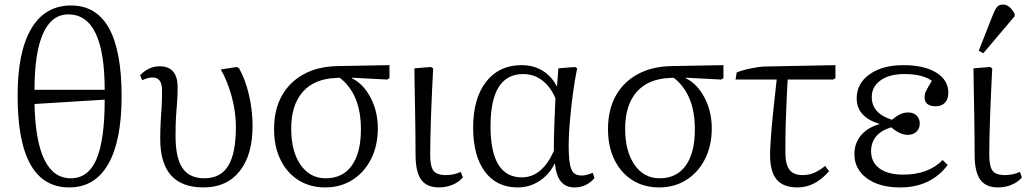

<svg xmlns="http://www.w3.org/2000/svg" viewBox="-20 -806 4492 840"><path d="M283 14Q57 14 57 -387Q57 -580 117 -681Q177 -782 291 -782Q512 -782 512 -385Q512 -190 453.5 -88Q395 14 283 14ZM131 -413H438Q438 -743 279 -743Q206 -743 168.5 -659.5Q131 -576 131 -413ZM290 -26Q366 -26 402 -109.5Q438 -193 438 -370L131 -351Q138 -26 290 -26Z M870 14Q681 14 681 -198Q681 -242 683 -274Q685 -306 687 -337.5Q689 -369 689 -410Q689 -467 648 -467Q627 -467 602 -455L593 -477Q631 -516 678 -516Q757 -516 757 -425Q757 -385 754.5 -356Q752 -327 750 -294.5Q748 -262 748 -211Q748 -115 778.5 -70.5Q809 -26 874 -26Q945 -26 978.5 -80.5Q1012 -135 1012 -251Q1012 -315 994 -382.5Q976 -450 946 -502L1016 -513L1026 -507Q1053 -460 1069 -391.5Q1085 -323 1085 -255Q1085 -128 1028.5 -57Q972 14 870 14Z M1403 14Q1336 14 1285.5 -18Q1235 -50 1207 -107.5Q1179 -165 1179 -241Q1179 -326 1213 -387Q1247 -448 1310 -482Q1373 -516 1461 -517L1684 -521V-464L1674 -458L1519 -466V-464Q1570 -439 1601.5 -378.5Q1633 -318 1633 -245Q1633 -169 1603.5 -110.5Q1574 -52 1522 -19Q1470 14 1403 14ZM1405 -26Q1479 -26 1519 -81.5Q1559 -137 1559 -240Q1559 -395 1466 -466L1452 -465Q1356 -462 1305 -404.5Q1254 -347 1254 -243Q1254 -144 1295 -85Q1336 -26 1405 -26Z M1901 14Q1847 14 1822.5 -20Q1798 -54 1798 -130Q1798 -164 1797.5 -216.5Q1797 -269 1796 -325.5Q1795 -382 1794 -431Q1793 -480 1793 -507L1865 -513L1875 -507Q1873 -468 1870.5 -415Q1868 -362 1866 -306.5Q1864 -251 1863 -204Q1862 -157 1862 -130Q1862 -78 1876.5 -59Q1891 -40 1931 -40Q1966 -40 1996 -54L2005 -30Q1989 -10 1960.5 2Q1932 14 1901 14Z M2245 14Q2153 14 2101.5 -55Q2050 -124 2050 -248Q2050 -375 2106.5 -448Q2163 -521 2262 -521Q2313 -521 2352.5 -497.5Q2392 -474 2415 -430H2417L2423 -507L2496 -513L2505 -507Q2494 -454 2486 -392.5Q2478 -331 2473 -273Q2468 -215 2468 -172Q2468 -118 2473 -89.5Q2478 -61 2490 -49.5Q2502 -38 2525 -38Q2544 -38 2573 -50L2581 -27Q2546 14 2493 14Q2418 14 2408 -89H2406Q2382 -41 2339 -13.5Q2296 14 2245 14ZM2263 -30Q2351 -30 2403 -145Q2403 -194 2405 -256Q2407 -318 2410 -376Q2389 -426 2352.5 -454Q2316 -482 2269 -482Q2126 -482 2126 -254Q2126 -30 2263 -30Z M2864 14Q2797 14 2746.5 -18Q2696 -50 2668 -107.5Q2640 -165 2640 -241Q2640 -326 2674 -387Q2708 -448 2771 -482Q2834 -516 2922 -517L3145 -521V-464L3135 -458L2980 -466V-464Q3031 -439 3062.5 -378.5Q3094 -318 3094 -245Q3094 -169 3064.5 -110.5Q3035 -52 2983 -19Q2931 14 2864 14ZM2866 -26Q2940 -26 2980 -81.5Q3020 -137 3020 -240Q3020 -395 2927 -466L2913 -465Q2817 -462 2766 -404.5Q2715 -347 2715 -243Q2715 -144 2756 -85Q2797 -26 2866 -26Z M3469 14Q3407 14 3378 -20.5Q3349 -55 3349 -129Q3349 -152 3352.5 -202.5Q3356 -253 3363 -320Q3370 -387 3378 -458H3198L3203 -489Q3227 -499 3263.5 -506.5Q3300 -514 3324 -515L3635 -521V-464L3625 -458H3426Q3424 -432 3422.5 -391Q3421 -350 3419 -303.5Q3417 -257 3416.5 -213.5Q3416 -170 3416 -139Q3416 -88 3433.5 -64Q3451 -40 3491 -40Q3521 -40 3544.5 -51Q3568 -62 3590 -80L3607 -57Q3546 14 3469 14Z M3918 14Q3827 14 3772.5 -26Q3718 -66 3718 -132Q3718 -179 3746.5 -213.5Q3775 -248 3828 -263V-264Q3728 -294 3728 -376Q3728 -441 3784.5 -481Q3841 -521 3932 -521Q4023 -521 4076 -488.5Q4129 -456 4129 -400Q4129 -372 4114 -356.5Q4099 -341 4074 -341Q4025 -341 4025 -381Q4025 -394 4031.5 -408Q4038 -422 4057 -452Q4018 -482 3936 -482Q3871 -482 3832.5 -454.5Q3794 -427 3794 -381Q3794 -310 3882 -282Q3904 -300 3920 -307Q3936 -314 3953 -314Q3976 -314 3990 -300.5Q4004 -287 4004 -266Q4004 -244 3989.5 -230Q3975 -216 3951 -216Q3918 -216 3879 -249Q3791 -222 3791 -144Q3791 -96 3828 -69Q3865 -42 3931 -42Q4042 -42 4104 -106L4126 -84Q4052 14 3918 14Z M4347 14Q4293 14 4268.5 -20Q4244 -54 4244 -130Q4244 -164 4243.5 -216.5Q4243 -269 4242 -325.5Q4241 -382 4240 -431Q4239 -480 4239 -507L4311 -513L4321 -507Q4319 -468 4316.5 -415Q4314 -362 4312 -306.5Q4310 -251 4309 -204Q4308 -157 4308 -130Q4308 -78 4322.5 -59Q4337 -40 4377 -40Q4412 -40 4442 -54L4451 -30Q4435 -10 4406.5 2Q4378 14 4347 14ZM4282 -573 4262 -584 4325 -744Q4334 -766 4342.5 -776Q4351 -786 4368 -786Q4383 -786 4395 -776.5Q4407 -767 4419 -746V-735Z"/></svg>

Font: Literata 36pt Light
Style: Regular
Weight: 300
Designer: Latin by Veronika Burian and Jose Scaglione. Greek by Irene Vlachou. Cyrillic by Vera Evstafieva.
Foundry: TypeTogether
Version: Version 3.002